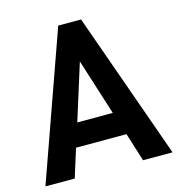

<svg xmlns="http://www.w3.org/2000/svg" viewBox="-103 -781 812 872"><g transform="rotate(-15 302.5 -345.0)"><path d="M420.9 -133.8H183.6L141.6 0H3.9L249 -690.4H356.4L601.6 0H462.9ZM385.7 -243.2 301.8 -507.8 218.8 -243.2Z"/></g></svg>

Font: Dinish
Style: Bold
Weight: 700
Designer: Bert Driehuis
Foundry: Playbeing
Version: Version 3.006; git-39231f3c-release